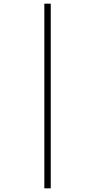

<svg xmlns="http://www.w3.org/2000/svg" viewBox="-20 -782 522 1048"><path d="M222 -762V246H257V-762Z"/></svg>

Font: Noto Sans Myanmar UI SemiCondensed ExtraLight
Style: Regular
Weight: 200
Width: 4
Designer: Monotype Design Team
Foundry: Monotype Imaging Inc.
Version: Version 2.103